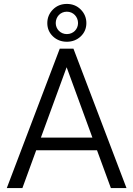

<svg xmlns="http://www.w3.org/2000/svg" viewBox="-20 -959 679 979"><path d="M625 0 354.5 -710.9H284.7L14.6 0H94.2L164.6 -192.9H474.6L545.4 0ZM319.8 -616.2 451.2 -257.3H188.5ZM221.2 -841.3C221.2 -814 231 -791.5 250 -773.4C269 -755.4 293 -746.1 320.8 -746.1C348.6 -746.1 372.6 -755.4 391.6 -773.4C410.6 -791.5 420.4 -814 420.4 -841.3C420.4 -868.2 410.6 -891.6 391.6 -910.6C372.6 -929.7 348.6 -939 320.8 -939C293 -939 269 -929.7 250 -910.6C231 -891.6 221.2 -868.2 221.2 -841.3ZM264.2 -841.3C264.2 -873 287.6 -899.4 320.8 -899.4C354 -899.4 377.9 -873 377.9 -841.3C377.9 -810.5 354 -785.2 320.8 -785.2C287.6 -785.2 264.2 -811.5 264.2 -841.3Z"/></svg>

Font: Vazirmatn Light
Style: Regular
Weight: 300
Designer: Saber Rastikerdar
Foundry: Saber Rastikerdar
Version: Version 33.003